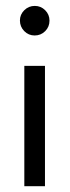

<svg xmlns="http://www.w3.org/2000/svg" viewBox="-20 -643 240 663"><path d="M64 0V-415.5H135.3V0ZM64 -607.9Q79.1 -622.6 100.1 -622.6Q121.1 -622.6 136 -607.7Q150.9 -592.8 150.9 -571.8Q150.9 -550.3 136 -535.4Q121.1 -520.5 99.6 -520.5Q78.6 -520.5 63.7 -535.6Q48.8 -550.8 48.8 -572.3Q48.8 -592.8 64 -607.9Z"/></svg>

Font: NMS Futura Pro Book
Style: Regular
Weight: 400
Designer: Blend3rman
Version: Version 0.1